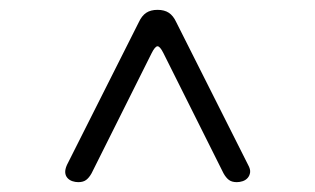

<svg xmlns="http://www.w3.org/2000/svg" viewBox="-20 -690 640 390"><path d="M139 -320Q133 -320 127 -322Q121 -324 117 -328.5Q113 -333 112.5 -339.5Q112 -346 116 -355L262 -645Q268 -658 277 -664Q286 -670 300 -670Q314 -670 323 -664Q332 -658 338 -645L484 -355Q489 -346 488 -339.5Q487 -333 483 -328.5Q479 -324 473 -322Q467 -320 461 -320Q451 -320 445 -324.5Q439 -329 434 -338L312 -582Q305 -596 300 -596Q295 -596 288 -582L166 -338Q161 -329 155 -324.5Q149 -320 139 -320Z"/></svg>

Font: Maple Mono Thin
Style: Regular
Weight: 250
Monospace: yes
Designer: subframe7536
Version: Version 7.000